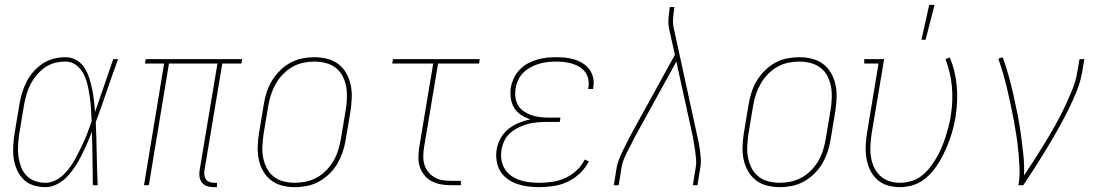

<svg xmlns="http://www.w3.org/2000/svg" viewBox="-20 -764 4540 792"><path d="M168 8Q142 8 118 0.5Q94 -7 77 -24Q60 -41 50 -63.5Q40 -86 36.5 -110.5Q33 -135 34.5 -161Q36 -187 40 -213L60 -333Q64 -357 71 -380.5Q78 -404 89.5 -426.5Q101 -449 118 -468.5Q135 -488 156.5 -502Q178 -516 202 -522Q226 -528 250 -528Q275 -528 295.5 -516Q316 -504 328.5 -484.5Q341 -465 348 -442.5Q355 -420 360 -397Q365 -374 367.5 -350Q370 -326 372 -302Q391 -356 409.5 -410.5Q428 -465 447 -520H467Q443 -455 421 -390Q399 -325 375 -260Q378 -195 379 -130Q380 -65 383 0H363Q362 -55 361.5 -110Q361 -165 359 -221Q350 -196 339.5 -172.5Q329 -149 317.5 -125.5Q306 -102 291.5 -79.5Q277 -57 259 -37.5Q241 -18 217 -5Q193 8 168 8ZM168 -10Q188 -10 207.5 -19.5Q227 -29 242 -43.5Q257 -58 269.5 -75.5Q282 -93 292 -111.5Q302 -130 311 -148.5Q320 -167 328.5 -186Q337 -205 344 -224.5Q351 -244 358 -263Q357 -288 355.5 -313.5Q354 -339 350.5 -363.5Q347 -388 341.5 -412Q336 -436 325.5 -457.5Q315 -479 295.5 -494.5Q276 -510 250 -510Q228 -510 206 -504.5Q184 -499 165 -485.5Q146 -472 131 -454Q116 -436 105.5 -415.5Q95 -395 89 -373.5Q83 -352 79 -330L59 -210Q56 -187 54.5 -164Q53 -141 56 -119Q59 -97 66.5 -76.5Q74 -56 88.5 -40.5Q103 -25 124 -17.5Q145 -10 168 -10Z M861 8Q847 8 834.5 4Q822 0 814 -9.5Q806 -19 803.5 -32Q801 -45 803 -59L877 -502H677L594 0H574L657 -502H578L581 -520H979L976 -502H897L823 -59Q822 -49 823.5 -39.5Q825 -30 830.5 -23Q836 -16 845 -13Q854 -10 864 -10H875V8Z M1196 8Q1169 8 1143.5 1.5Q1118 -5 1098 -20.5Q1078 -36 1065.5 -58Q1053 -80 1047.5 -106Q1042 -132 1043 -159Q1044 -186 1048 -213L1068 -333Q1072 -358 1080 -383Q1088 -408 1101.5 -430.5Q1115 -453 1134.5 -472.5Q1154 -492 1177.5 -505Q1201 -518 1226.5 -523Q1252 -528 1277 -528Q1304 -528 1330 -521.5Q1356 -515 1376 -499.5Q1396 -484 1408.5 -462Q1421 -440 1426.5 -414Q1432 -388 1431 -361Q1430 -334 1426 -307L1406 -187Q1402 -162 1393.5 -137Q1385 -112 1372 -89.5Q1359 -67 1339 -47.5Q1319 -28 1295.5 -15Q1272 -2 1246.5 3Q1221 8 1196 8ZM1197 -10Q1219 -10 1242.5 -15Q1266 -20 1287.5 -32Q1309 -44 1326.5 -62Q1344 -80 1356 -101Q1368 -122 1375 -144.5Q1382 -167 1386 -190L1406 -310Q1410 -334 1411 -358.5Q1412 -383 1408 -406Q1404 -429 1393.5 -449.5Q1383 -470 1365 -484Q1347 -498 1324 -504Q1301 -510 1276 -510Q1254 -510 1230.5 -505Q1207 -500 1186 -488Q1165 -476 1147.5 -458Q1130 -440 1118 -419Q1106 -398 1098.5 -375.5Q1091 -353 1087 -330L1067 -210Q1064 -186 1062.5 -161.5Q1061 -137 1065.5 -114Q1070 -91 1080.5 -70.5Q1091 -50 1108.5 -36Q1126 -22 1149 -16Q1172 -10 1197 -10Z M1840 0Q1819 0 1799 -3.5Q1779 -7 1761.5 -16Q1744 -25 1731.5 -40Q1719 -55 1712.5 -73.5Q1706 -92 1706 -113Q1706 -134 1709 -155L1767 -502H1598L1601 -520H1959L1956 -502H1787L1729 -155Q1726 -137 1726 -118.5Q1726 -100 1731 -84Q1736 -68 1747 -54.5Q1758 -41 1772.5 -32.5Q1787 -24 1804.5 -21Q1822 -18 1840 -18H1881V0Z M2205 8Q2181 8 2157.5 5Q2134 2 2112.5 -5.5Q2091 -13 2072.5 -26.5Q2054 -40 2043 -59Q2032 -78 2028.5 -101.5Q2025 -125 2029 -149Q2033 -172 2045.5 -194.5Q2058 -217 2078 -232.5Q2098 -248 2121 -257.5Q2144 -267 2168 -272Q2148 -278 2130 -289.5Q2112 -301 2101 -319Q2090 -337 2087 -359Q2084 -381 2087 -403Q2091 -423 2100 -442Q2109 -461 2123.5 -476.5Q2138 -492 2156.5 -502Q2175 -512 2195 -518Q2215 -524 2235 -526Q2255 -528 2275 -528Q2295 -528 2314 -526Q2333 -524 2351.5 -518Q2370 -512 2386 -501.5Q2402 -491 2412.5 -476Q2423 -461 2427 -442Q2431 -423 2427 -403L2426 -397H2406L2407 -402Q2410 -419 2407 -436Q2404 -453 2394.5 -466Q2385 -479 2371.5 -487.5Q2358 -496 2341.5 -501Q2325 -506 2308.5 -508Q2292 -510 2274 -510Q2257 -510 2239 -508Q2221 -506 2204 -501Q2187 -496 2170 -487Q2153 -478 2139.5 -465Q2126 -452 2118 -435Q2110 -418 2107 -400Q2104 -382 2106 -364Q2108 -346 2116.5 -331Q2125 -316 2139 -306Q2153 -296 2169.5 -290Q2186 -284 2204 -281.5Q2222 -279 2240 -279H2292L2289 -261H2237Q2218 -261 2198 -259.5Q2178 -258 2159 -253Q2140 -248 2121 -239Q2102 -230 2086 -216.5Q2070 -203 2061 -184.5Q2052 -166 2049 -146Q2045 -125 2048.5 -104.5Q2052 -84 2062 -67.5Q2072 -51 2088 -39.5Q2104 -28 2123 -21.5Q2142 -15 2162.5 -12.5Q2183 -10 2205 -10Q2231 -10 2258.5 -14Q2286 -18 2311.5 -29.5Q2337 -41 2358.5 -61Q2380 -81 2392 -106L2409 -98Q2395 -71 2372 -49Q2349 -27 2321 -14Q2293 -1 2263 3.5Q2233 8 2205 8Z M2512 0 2524 -74Q2527 -90 2533.5 -107Q2540 -124 2548 -140Q2556 -156 2564 -172Q2572 -188 2580 -204L2764 -538L2740 -645Q2736 -665 2737.5 -686Q2739 -707 2742 -728L2743 -735H2762L2761 -728Q2758 -708 2756.5 -688Q2755 -668 2759 -649L2856 -204Q2860 -188 2863 -172Q2866 -156 2868 -140Q2870 -124 2871 -107Q2872 -90 2869 -74L2857 0H2838L2850 -74Q2853 -90 2851.5 -106Q2850 -122 2848 -138Q2846 -154 2843 -169.5Q2840 -185 2838 -200L2789 -423L2770 -510L2597 -196Q2590 -181 2582 -166Q2574 -151 2566.5 -136Q2559 -121 2552.5 -105Q2546 -89 2544 -74L2532 0Z M3196 8Q3169 8 3143.5 1.5Q3118 -5 3098 -20.5Q3078 -36 3065.5 -58Q3053 -80 3047.5 -106Q3042 -132 3043 -159Q3044 -186 3048 -213L3068 -333Q3072 -358 3080 -383Q3088 -408 3101.5 -430.5Q3115 -453 3134.5 -472.5Q3154 -492 3177.5 -505Q3201 -518 3226.5 -523Q3252 -528 3277 -528Q3304 -528 3330 -521.5Q3356 -515 3376 -499.5Q3396 -484 3408.5 -462Q3421 -440 3426.5 -414Q3432 -388 3431 -361Q3430 -334 3426 -307L3406 -187Q3402 -162 3393.5 -137Q3385 -112 3372 -89.5Q3359 -67 3339 -47.5Q3319 -28 3295.5 -15Q3272 -2 3246.5 3Q3221 8 3196 8ZM3197 -10Q3219 -10 3242.5 -15Q3266 -20 3287.5 -32Q3309 -44 3326.5 -62Q3344 -80 3356 -101Q3368 -122 3375 -144.5Q3382 -167 3386 -190L3406 -310Q3410 -334 3411 -358.5Q3412 -383 3408 -406Q3404 -429 3393.5 -449.5Q3383 -470 3365 -484Q3347 -498 3324 -504Q3301 -510 3276 -510Q3254 -510 3230.5 -505Q3207 -500 3186 -488Q3165 -476 3147.5 -458Q3130 -440 3118 -419Q3106 -398 3098.5 -375.5Q3091 -353 3087 -330L3067 -210Q3064 -186 3062.5 -161.5Q3061 -137 3065.5 -114Q3070 -91 3080.5 -70.5Q3091 -50 3108.5 -36Q3126 -22 3149 -16Q3172 -10 3197 -10Z M3691 8Q3665 8 3640.5 0.5Q3616 -7 3598 -23.5Q3580 -40 3569.5 -62Q3559 -84 3554.5 -109Q3550 -134 3551 -160.5Q3552 -187 3556 -213L3604 -502H3545V-520H3627L3575 -210Q3572 -187 3570.5 -163.5Q3569 -140 3572.5 -117.5Q3576 -95 3585 -75Q3594 -55 3609.5 -40Q3625 -25 3646.5 -17.5Q3668 -10 3691 -10Q3714 -10 3737.5 -16.5Q3761 -23 3780 -37.5Q3799 -52 3814.5 -71.5Q3830 -91 3842 -111.5Q3854 -132 3863.5 -154Q3873 -176 3880 -198Q3887 -220 3893 -242.5Q3899 -265 3902 -287Q3912 -348 3906.5 -407.5Q3901 -467 3880 -520L3898 -527Q3921 -472 3926.5 -410Q3932 -348 3922 -284Q3918 -260 3912 -236Q3906 -212 3897.5 -188.5Q3889 -165 3878.5 -142Q3868 -119 3855 -97Q3842 -75 3825 -55Q3808 -35 3786.5 -20Q3765 -5 3740 1.5Q3715 8 3691 8ZM3781 -600 3813 -744H3835L3798 -600Z M4181 0Q4187 -35 4185.5 -68.5Q4184 -102 4181 -135.5Q4178 -169 4173 -202Q4168 -235 4162 -267.5Q4156 -300 4149 -332.5Q4142 -365 4134.5 -397Q4127 -429 4118 -460Q4109 -491 4098 -522L4116 -528Q4130 -490 4141 -450Q4152 -410 4161 -370Q4170 -330 4178 -289.5Q4186 -249 4191.5 -207.5Q4197 -166 4201.5 -124.5Q4206 -83 4204 -40Q4227 -74 4249 -108.5Q4271 -143 4292 -177.5Q4313 -212 4333 -247.5Q4353 -283 4370 -319Q4387 -355 4402.5 -392.5Q4418 -430 4424 -468L4433 -520H4453L4444 -468Q4437 -426 4420.5 -385.5Q4404 -345 4384 -305.5Q4364 -266 4342 -227Q4320 -188 4297 -150Q4274 -112 4250 -74.5Q4226 -37 4201 0Z"/></svg>

Font: Iosevka Curly Slab Thin
Style: Italic
Weight: 100
Italic angle: -9°
Monospace: yes
Designer: Belleve Invis
Foundry: Belleve Invis
Version: Version 22.1.2; ttfautohint (v1.8.4)